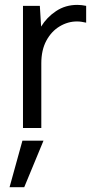

<svg xmlns="http://www.w3.org/2000/svg" viewBox="-20 -524 392 786"><path d="M74.1 0V-500H143.1L148.3 -415.1Q171.3 -453.1 209.6 -478.6Q247.8 -504 296.2 -504Q305.2 -504 314.3 -503Q323.4 -502 332.7 -500V-431.2Q323.4 -433.2 314.3 -434.7Q305.2 -436.2 295.2 -436.2Q257.6 -436.2 224 -415.9Q190.3 -395.7 169.7 -357.4Q149.1 -319.1 149.1 -264.6V0ZM19.1 242.4 71.8 51.8H158.1L79.2 242.4Z"/></svg>

Font: Envelope Sans Variable
Style: Regular
Weight: 500
Designer: Andreas Rasmussen / Norman Anderson
Foundry: mail.de GmbH
Version: Version 1.150